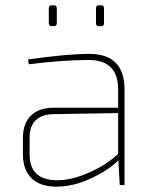

<svg xmlns="http://www.w3.org/2000/svg" viewBox="-20 -694 578 720"><path d="M183 -596H173Q163 -596 163 -607V-663Q163 -674 173 -674H183Q193 -674 193 -663V-607Q193 -596 183 -596ZM360 -596H350Q340 -596 340 -607V-663Q340 -674 350 -674H360Q370 -674 370 -663V-607Q370 -596 360 -596ZM88 -453 85 -471Q234 -492 314 -492Q447 -492 447 -358V0H429L424 -93Q389 -57 322 -25.5Q255 6 191 6Q131 6 98.5 -25.5Q66 -57 66 -115V-177Q66 -231 96 -260.5Q126 -290 181 -290H423V-358Q423 -469 313 -469Q214 -469 88 -453ZM91 -177V-115Q91 -20 191 -18Q246 -17 313 -46.5Q380 -76 423 -117V-270L181 -266Q91 -264 91 -177Z"/></svg>

Font: Exo 2.0 Thin
Style: Regular
Weight: 250
Designer: Natanael Gama
Version: Version 1.001;PS 001.001;hotconv 1.0.70;makeotf.lib2.5.58329